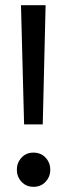

<svg xmlns="http://www.w3.org/2000/svg" viewBox="-20 -709 259 741"><path d="M145 -229H73L61 -689H156ZM174 -54Q174 -27 156 -7.5Q138 12 109 12Q81 12 63 -7.5Q45 -27 45 -54Q45 -81 63 -100.5Q81 -120 109 -120Q138 -120 156 -100.5Q174 -81 174 -54Z"/></svg>

Font: Fira Sans Compressed
Style: Regular
Weight: 400
Width: 1
Designer: bBox Type GmbH & Carrois Corporate GbR & Edenspiekermann AG
Foundry: bBox Type GmbH & Carrois Corporate GbR & Edenspiekermann AG
Version: Version 4.301